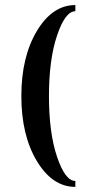

<svg xmlns="http://www.w3.org/2000/svg" viewBox="-20 -730 377 760"><path d="M278.3 -710V-685.5Q238.3 -685.5 206.1 -590.3Q173.8 -495.1 173.8 -349.6Q173.8 -203.1 206.1 -108.4Q238.3 -13.7 278.3 -13.7V9.8Q187.5 9.8 126 -92.3Q64.5 -194.3 64.5 -349.6Q64.5 -504.9 126 -607.4Q187.5 -710 278.3 -710Z"/></svg>

Font: TriodPostnaja
Style: Medium
Weight: 500
Version: 20110805